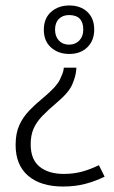

<svg xmlns="http://www.w3.org/2000/svg" viewBox="-20 -410 415 701"><path d="M233 -390Q274 -390 299 -366.5Q324 -343 324 -302Q324 -262 299 -237.5Q274 -213 233 -213Q193 -213 166.5 -236.5Q140 -260 140 -301Q140 -343 166.5 -366.5Q193 -390 233 -390ZM232 -355Q209 -355 195 -341Q181 -327 181 -302Q181 -277 195 -262Q209 -247 232 -247Q255 -247 269.5 -262Q284 -277 284 -302Q284 -355 232 -355ZM259 -163 258 -152Q256 -130 243.5 -101Q231 -72 187 -35Q155 -8 134 14Q113 36 102.5 60Q92 84 92 117Q92 172 124.5 198.5Q157 225 213 225Q249 225 280 216.5Q311 208 341 193L362 235Q327 252 290.5 261.5Q254 271 210 271Q129 271 83 232Q37 193 37 119Q37 77 50.5 47Q64 17 88.5 -8Q113 -33 146 -60Q187 -95 198.5 -119Q210 -143 212 -155L213 -163Z"/></svg>

Font: Noto Sans Myanmar UI SemiCondensed Light
Style: Regular
Weight: 300
Width: 4
Designer: Monotype Design Team
Foundry: Monotype Imaging Inc.
Version: Version 2.103; ttfautohint (v1.8.4.7-5d5b)